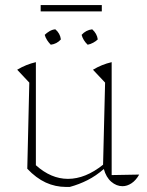

<svg xmlns="http://www.w3.org/2000/svg" viewBox="-20 -733 581 760"><path d="M88 -65 96 -406 48 -457Q83 -478 122 -487V-79Q182 -25 249 -25Q318 -25 388 -81L396 -406L348 -457Q383 -478 422 -487V-40L531 -42Q518 -19 500.5 -7.5Q483 4 465 4Q441 4 420.5 -13.5Q400 -31 391 -64Q360 -37 326.5 -20Q293 -3 256 7H242Q199 7 161 -10.5Q123 -28 88 -65ZM141 -688V-713H383V-688ZM199 -617Q218 -601 221 -577Q205 -559 181 -556Q173 -564 166.5 -574Q160 -584 157 -595Q165 -603 176 -609.5Q187 -616 199 -617ZM345 -617Q364 -600 367 -577Q360 -570 349 -564Q338 -558 327 -556Q309 -573 303 -595Q320 -614 345 -617Z"/></svg>

Font: Piazzolla Thin
Style: Regular
Weight: 100
Designer: Juan Pablo del Peral
Foundry: Huerta Tipografica
Version: Version 1.330